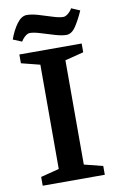

<svg xmlns="http://www.w3.org/2000/svg" viewBox="-89 -835 540 883"><g transform="rotate(-10 181.5 -393.0)"><path d="M37 0V-41L123 -63V-550L36 -572V-613H327V-572L240 -550V-63L327 -41V0ZM265 -664Q244 -664 212 -673.5Q180 -683 149.5 -692.5Q119 -702 101 -702Q92 -702 84 -696.5Q76 -691 69.5 -683.5Q63 -676 59 -669L18 -686Q33 -728 54.5 -757Q76 -786 101 -786Q123 -786 154 -777Q185 -768 215.5 -758Q246 -748 265 -748Q274 -748 282 -753.5Q290 -759 297 -766.5Q304 -774 307 -781L347 -764Q329 -723 309.5 -693.5Q290 -664 265 -664Z"/></g></svg>

Font: Manuale SemiBold
Style: Regular
Weight: 600
Version: Version 1.002